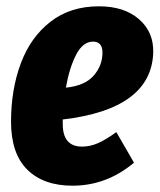

<svg xmlns="http://www.w3.org/2000/svg" viewBox="-20 -571 506 609"><path d="M466 -404Q460 -225 179 -192V-178Q179 -106 240 -106Q266 -106 291 -117Q316 -128 349 -152L405 -55Q318 18 210 18Q118 18 66.5 -33Q15 -84 15 -185Q15 -287 46 -370Q77 -453 140 -502Q203 -551 294 -551Q374 -551 421 -510Q468 -469 466 -404ZM305 -404Q305 -439 275 -439Q243 -439 221.5 -397.5Q200 -356 189 -293Q249 -299 277 -331Q305 -363 305 -404Z"/></svg>

Font: Fira Sans Extra Condensed ExtraBold
Style: Italic
Weight: 800
Width: 3
Italic angle: -8°
Designer: Carrois Corporate & Edenspiekermann AG
Foundry: Carrois Corporate GbR & Edenspiekermann AG
Version: Version 4.203